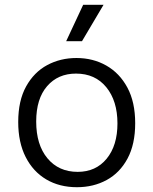

<svg xmlns="http://www.w3.org/2000/svg" viewBox="-20 -769 640 801"><path d="M301 12Q228 12 173 -20.5Q118 -53 87 -114Q56 -175 56 -260Q56 -349 89 -408.5Q122 -468 177 -497.5Q232 -527 299 -527Q368 -527 423.5 -495.5Q479 -464 511.5 -403.5Q544 -343 544 -255Q544 -167 512 -107.5Q480 -48 425 -18Q370 12 301 12ZM304 -52Q380 -52 425 -107Q470 -162 470 -254Q470 -348 423.5 -405Q377 -462 297 -462Q222 -462 176.5 -409.5Q131 -357 131 -262Q131 -165 178 -108.5Q225 -52 304 -52ZM322 -597H256L327 -749H412Z"/></svg>

Font: Bricolage Grotesque 12pt Light
Style: Regular
Weight: 300
Designer: Mathieu Triay
Foundry: Atelier Triay
Version: Version 1.001; ttfautohint (v1.8.4.7-5d5b);gftools[0.9.33.de